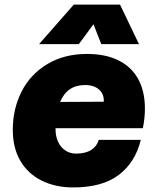

<svg xmlns="http://www.w3.org/2000/svg" viewBox="-20 -808 690 840"><path d="M36 -240Q36 -331 74 -406.5Q112 -482 186 -527Q260 -572 361 -572Q442 -572 499 -543.5Q556 -515 585 -461.5Q614 -408 614 -333Q614 -292 605 -247H223V-243Q223 -212 234 -188Q245 -164 265.5 -150Q286 -136 313 -136Q354 -136 379 -152Q404 -168 412 -196H596Q572 -98 500 -43Q428 12 300 12Q223 12 163 -17.5Q103 -47 69.5 -103.5Q36 -160 36 -240ZM434 -363Q436 -395 414 -415.5Q392 -436 352 -436Q274 -436 243 -362ZM303 -788H505L588 -615H423L389 -702L325 -615H151Z"/></svg>

Font: Azeret Mono ExtraBold
Style: Italic
Weight: 800
Italic angle: -12°
Designer: Martin Vácha
Foundry: Displaay
Version: Version 1.000; Glyphs 3.0.3, build 3074